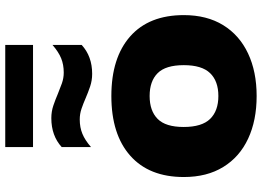

<svg xmlns="http://www.w3.org/2000/svg" viewBox="-156 -856 1022 750"><g transform="rotate(-90 355.0 -481.0)"><path d="M355 10.5Q259.5 10.5 188.2 -22.8Q117 -56 77.8 -119.8Q38.5 -183.5 38.5 -274Q38.5 -409.5 121.8 -483.2Q205 -557 355 -557Q504.5 -557 587.8 -483.5Q671 -410 671 -274Q671 -184 631.8 -120.2Q592.5 -56.5 521.2 -23Q450 10.5 355 10.5ZM355 -139Q413 -139 444.2 -171.2Q475.5 -203.5 475.5 -274Q475.5 -345 444.2 -376.2Q413 -407.5 355 -407.5Q297 -407.5 265.5 -376.2Q234 -345 234 -274.5Q234 -203.5 265.5 -171.2Q297 -139 355 -139ZM441.5 -632Q415.5 -632 392 -640Q368.5 -648 346.5 -657.5Q326 -666.5 305.5 -673.5Q285 -680.5 263.5 -680.5Q232.5 -680.5 207.5 -670.2Q182.5 -660 155.5 -636.5V-751Q200 -791.5 268.5 -791.5Q294.5 -791.5 318 -783.5Q341.5 -775.5 363.5 -766Q384 -757.5 404.5 -750.2Q425 -743 446.5 -743Q477.5 -743 502.5 -753.2Q527.5 -763.5 554.5 -787V-673Q510 -632 441.5 -632ZM155.5 -863V-971.5H554.5V-863Z"/></g></svg>

Font: Encode Sans Expanded ExtraBold
Style: Regular
Weight: 800
Width: 7
Designer: Multiple Designers
Foundry: Impallari Type
Version: Version 3.000; ttfautohint (v1.8.3) -l 8 -r 50 -G 200 -x 14 